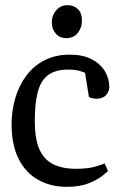

<svg xmlns="http://www.w3.org/2000/svg" viewBox="-20 -716 479 745"><path d="M239 9Q177 9 128.5 -18Q80 -45 52.5 -99Q25 -153 25 -234Q25 -287 39.5 -336Q54 -385 82.5 -423Q111 -461 153.5 -482.5Q196 -504 251 -504Q301 -504 335 -486.5Q369 -469 386.5 -440.5Q404 -412 404 -379Q404 -367 398 -356Q392 -345 381 -339Q370 -333 354 -333Q343 -333 335.5 -335.5Q328 -338 325 -340L310 -433Q306 -436 288.5 -441Q271 -446 246 -446Q195 -446 166.5 -424.5Q138 -403 126.5 -359Q115 -315 115 -246Q115 -178 132.5 -137.5Q150 -97 186 -79Q222 -61 275 -61Q322 -61 351.5 -70Q381 -79 386 -82L399 -52Q396 -49 377.5 -34Q359 -19 324.5 -5Q290 9 239 9ZM237 -568Q212 -568 196.5 -585.5Q181 -603 181 -630Q181 -656 198 -676Q215 -696 242 -696Q267 -696 282.5 -680.5Q298 -665 298 -636Q298 -609 282 -588.5Q266 -568 237 -568Z"/></svg>

Font: Faustina
Style: Regular
Weight: 400
Designer: Alfonso Garcia
Foundry: http://www.omnibus-type.com
Version: Version 1.200